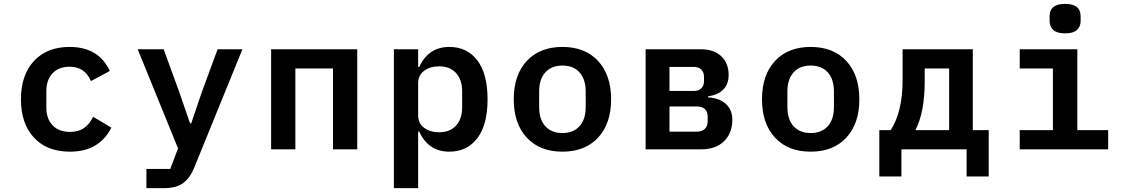

<svg xmlns="http://www.w3.org/2000/svg" viewBox="-20 -770 5800 990"><path d="M88 -258Q88 -383 155 -455.5Q222 -528 339 -528Q489 -528 546 -404L449 -352Q417 -426 339 -426Q283 -426 251 -392Q219 -358 219 -301V-215Q219 -158 251 -124Q283 -90 341 -90Q385 -90 413.5 -110Q442 -130 460 -168L554 -112Q526 -54 473 -21Q420 12 340 12Q222 12 155 -60.5Q88 -133 88 -258Z M1102 -516H1230L982 93Q960 148 924.5 174Q889 200 828 200H735V101H858L898 -5L690 -516H824L903 -299L960 -134H966L1022 -299Z M1378 -516H1822V0H1697V-417H1503V0H1378Z M2011 -516H2136V-425H2142Q2189 -528 2297 -528Q2388 -528 2441 -459Q2494 -390 2494 -258Q2494 -126 2441 -57Q2388 12 2297 12Q2189 12 2142 -91H2136V200H2011ZM2244 -88Q2300 -88 2331.5 -122.5Q2363 -157 2363 -217V-299Q2363 -359 2331.5 -393.5Q2300 -428 2244 -428Q2198 -428 2167 -405Q2136 -382 2136 -340V-176Q2136 -134 2167 -111Q2198 -88 2244 -88Z M2629 -258Q2629 -383 2696 -455.5Q2763 -528 2880 -528Q2997 -528 3064 -455.5Q3131 -383 3131 -258Q3131 -133 3064 -60.5Q2997 12 2880 12Q2763 12 2696 -60.5Q2629 -133 2629 -258ZM2880 -84Q2936 -84 2968 -119Q3000 -154 3000 -218V-298Q3000 -362 2968 -397Q2936 -432 2880 -432Q2824 -432 2792 -397Q2760 -362 2760 -298V-218Q2760 -154 2792 -119Q2824 -84 2880 -84Z M3309 -516H3593Q3661 -516 3699 -480Q3737 -444 3737 -384Q3737 -290 3631 -273V-268Q3691 -264 3723.5 -233.5Q3756 -203 3756 -153Q3756 -84 3713.5 -42Q3671 0 3596 0H3309ZM3572 -91Q3599 -91 3614 -105Q3629 -119 3629 -144V-168Q3629 -194 3614.5 -207.5Q3600 -221 3574 -221H3432V-91ZM3558 -301Q3582 -301 3596 -314.5Q3610 -328 3610 -352V-373Q3610 -398 3596 -411.5Q3582 -425 3558 -425H3432V-301Z M3909 -258Q3909 -383 3976 -455.5Q4043 -528 4160 -528Q4277 -528 4344 -455.5Q4411 -383 4411 -258Q4411 -133 4344 -60.5Q4277 12 4160 12Q4043 12 3976 -60.5Q3909 -133 3909 -258ZM4160 -84Q4216 -84 4248 -119Q4280 -154 4280 -218V-298Q4280 -362 4248 -397Q4216 -432 4160 -432Q4104 -432 4072 -397Q4040 -362 4040 -298V-218Q4040 -154 4072 -119Q4104 -84 4160 -84Z M4514 -99H4573Q4634 -195 4634 -356V-516H4996V-99H5078V140H4964V0H4628V140H4514ZM4874 -99V-417H4748V-352Q4748 -190 4700 -99Z M5392 -662V-686Q5392 -750 5472 -750Q5552 -750 5552 -686V-662Q5552 -633 5533 -615.5Q5514 -598 5472 -598Q5430 -598 5411 -615.5Q5392 -633 5392 -662ZM5238 -99H5409V-417H5238V-516H5535V-99H5694V0H5238Z"/></svg>

Font: Writer SemiBold
Style: Regular
Weight: 600
Monospace: yes
Designer: Mike Abbink, Paul van der Laan, Pieter van Rosmalen
Foundry: Bold Monday
Version: Version 2.001 2020